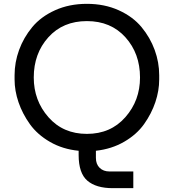

<svg xmlns="http://www.w3.org/2000/svg" viewBox="-20 -770 905 1001"><path d="M568 211Q481 211 435.5 172Q390 133 390 38V16Q307 8 241 -30Q175 -68 136 -122.5Q97 -177 76.5 -237Q56 -297 56 -356V-378Q56 -445 79.5 -509.5Q103 -574 148 -628.5Q193 -683 267 -716.5Q341 -750 433 -750Q525 -750 599 -716.5Q673 -683 718 -628.5Q763 -574 786.5 -509.5Q810 -445 810 -378V-356Q810 -297 790 -237.5Q770 -178 731.5 -123.5Q693 -69 627.5 -31Q562 7 480 16V53Q480 86 499.5 105Q519 124 551 124H675V211ZM710 -366Q710 -491 634 -575.5Q558 -660 433 -660Q308 -660 232 -575.5Q156 -491 156 -366Q156 -246 232.5 -159Q309 -72 433 -72Q557 -72 633.5 -159Q710 -246 710 -366Z"/></svg>

Font: Cazoo Sans
Style: Regular
Weight: 400
Designer: Jonathan Barnbrook, Julián Moncada
Foundry: Barnbrook Fonts
Version: Version 2.000;Glyphs 3.3 (3337)